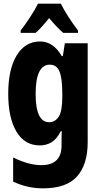

<svg xmlns="http://www.w3.org/2000/svg" viewBox="-20 -786 540 1051"><path d="M175 -606Q190 -619 209 -640Q228 -661 249 -687Q294 -633 326 -606H407V-619Q347 -698 313 -766H188Q174 -737 145 -692.5Q116 -648 93 -619V-606ZM175 -272Q175 -432 253 -432Q290 -432 305.5 -395Q321 -358 321 -272V-255Q321 -178 301.5 -147.5Q282 -117 249 -117Q175 -117 175 -272ZM460 -8V-549H335L324 -479H318Q272 -559 199 -559Q118 -559 71.5 -483Q25 -407 25 -273Q25 -141 70 -65.5Q115 10 198 10Q234 10 262.5 -7.5Q291 -25 313 -68H318Q317 -55 317 -38.5Q317 -22 317 -5V10Q317 118 206 118Q137 118 52 76V208Q129 245 215 245Q344 245 402 179.5Q460 114 460 -8Z"/></svg>

Font: Noto Sans Mono UI Condensed ExtraBold
Style: Regular
Weight: 800
Width: 3
Designer: Monotype Design team
Foundry: Monotype Imaging Inc.
Version: 1.000